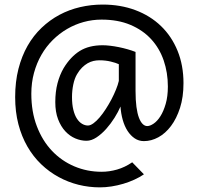

<svg xmlns="http://www.w3.org/2000/svg" viewBox="-20 -706 871 841"><path d="M415 -441.9Q402.3 -441.9 389.4 -439Q376.5 -436 364 -429Q351.6 -421.9 339.6 -410.2Q327.6 -398.4 317.4 -380.9Q306.6 -362.8 301 -335.9Q295.4 -309.1 295.4 -280.8Q295.4 -248.5 301.3 -224.9Q307.1 -201.2 317.1 -186Q327.1 -170.9 339.6 -163.6Q352.1 -156.2 365.2 -156.2Q376 -156.2 389.4 -166Q402.8 -175.8 416.5 -191.9Q430.2 -208 443.6 -228.8Q457 -249.5 468.3 -271Q479.5 -292.5 488 -313.5Q496.6 -334.5 500.5 -351.6V-424.8Q488.3 -430.7 465.3 -436.3Q442.4 -441.9 415 -441.9ZM783.7 -341.8Q783.7 -280.8 768.6 -233.6Q753.4 -186.5 729 -154.1Q704.6 -121.6 673.6 -104.7Q642.6 -87.9 610.4 -87.9Q587.9 -87.9 569.8 -100.1Q551.8 -112.3 538.6 -132.8Q525.4 -153.3 517.6 -180.9Q509.8 -208.5 507.8 -239.3Q498 -216.3 481.7 -190.2Q465.3 -164.1 445.3 -141.6Q425.3 -119.1 402.8 -104.2Q380.4 -89.4 358.9 -89.4Q334.5 -89.4 310.1 -99.6Q285.6 -109.9 266.1 -130.9Q246.6 -151.9 234.4 -183.6Q222.2 -215.3 222.2 -258.8Q222.2 -304.2 231.9 -341.3Q241.7 -378.4 258.8 -407.7Q289.1 -457.5 329.3 -482.7Q369.6 -507.8 429.7 -507.8Q444.3 -507.8 462.9 -505.6Q481.4 -503.4 500.7 -499.5Q520 -495.6 538.8 -490.2Q557.6 -484.9 573.7 -478.5V-307.6Q573.7 -267.1 577.6 -238Q581.5 -209 588.6 -190.4Q595.7 -171.9 605 -162.8Q614.3 -153.8 625 -153.8Q637.2 -153.8 653.1 -164.6Q668.9 -175.3 682.6 -196.8Q696.3 -218.3 705.8 -251Q715.3 -283.7 715.3 -327.1Q715.3 -387.7 697 -441.2Q678.7 -494.6 642.1 -534.4Q605.5 -574.2 551 -597.2Q496.6 -620.1 424.8 -620.1Q384.8 -620.1 346.4 -609.6Q308.1 -599.1 273.9 -579.1Q239.7 -559.1 210.9 -530.5Q182.1 -502 161.4 -465.8Q140.6 -429.7 128.9 -386.7Q117.2 -343.8 117.2 -295.4Q117.2 -216.3 141.4 -153.1Q165.5 -89.8 207.3 -45.7Q249 -1.5 305.2 22.5Q361.3 46.4 424.8 46.4Q459 46.4 492.9 36.6Q526.9 26.9 559.1 4.9L610.4 57.6Q591.8 70.3 568.8 80.8Q545.9 91.3 520.5 98.9Q495.1 106.4 468.8 110.6Q442.4 114.7 417.5 114.7Q369.6 114.7 323.7 103.3Q277.8 91.8 236.6 69.3Q195.3 46.9 160.4 13.4Q125.5 -20 100.1 -64Q74.7 -107.9 60.5 -162.1Q46.4 -216.3 46.4 -280.8Q46.4 -348.1 60.8 -404.3Q75.2 -460.4 100.8 -505.4Q126.5 -550.3 162.1 -584.2Q197.8 -618.2 240.2 -640.9Q282.7 -663.6 330.8 -674.8Q378.9 -686 429.7 -686Q507.8 -686 573 -661.6Q638.2 -637.2 685.1 -592Q731.9 -546.9 757.8 -483.4Q783.7 -419.9 783.7 -341.8Z"/></svg>

Font: Andika Phon
Style: Regular
Weight: 400
Designer: Victor Gaultney, Annie Olsen, Julie Remington, Don Collingsworth, Eric Hays, Becca Hirsbrunner
Foundry: SIL International
Version: Version 5.000